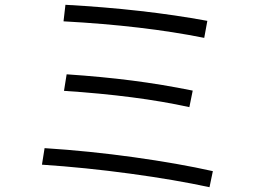

<svg xmlns="http://www.w3.org/2000/svg" viewBox="-20 -778 1096 801"><path d="M253 -758Q579 -740 845 -691L832 -620Q578 -671 245 -689ZM258 -468Q406 -458 530.5 -442Q655 -426 784 -400L770 -331Q552 -379 247 -399ZM166 -160Q353 -148 539 -122Q725 -96 868 -64L854 3Q711 -28 523.5 -53.5Q336 -79 155 -91Z"/></svg>

Font: PlemolJP
Style: Regular
Weight: 400
Monospace: yes
Version: v2.0.4; ttfautohint (v1.8.4.7-5d5b-dirty) -l 6 -r 45 -G 200 